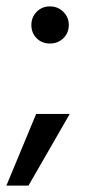

<svg xmlns="http://www.w3.org/2000/svg" viewBox="-28 -457 273 600"><path d="M61 123H-8L85 -101H190ZM187 -379Q187 -354 170 -337.5Q153 -321 128 -321Q103 -321 86.5 -337.5Q70 -354 70 -379Q70 -403 86.5 -420Q103 -437 128 -437Q153 -437 170 -420Q187 -403 187 -379Z"/></svg>

Font: Hind Siliguri
Style: Regular
Weight: 400
Designer: Jyotish Sonowal
Foundry: Indian Type Foundry
Version: Version 1.001;PS 1.0;hotconv 1.0.86;makeotf.lib2.5.63406; tt